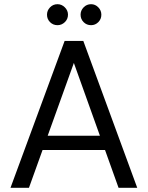

<svg xmlns="http://www.w3.org/2000/svg" viewBox="-20 -895 704 915"><path d="M30 0 288 -700H377L634 0H545L332 -595L118 0ZM148 -180 172 -248H489L513 -180ZM254 -775Q233 -775 218.5 -789.5Q204 -804 204 -825Q204 -845 218.5 -860Q233 -875 254 -875Q274 -875 289 -860Q304 -845 304 -825Q304 -804 289 -789.5Q274 -775 254 -775ZM414 -775Q393 -775 378.5 -789.5Q364 -804 364 -825Q364 -845 378.5 -860Q393 -875 414 -875Q434 -875 448.5 -860Q463 -845 463 -825Q463 -804 448.5 -789.5Q434 -775 414 -775Z"/></svg>

Font: DM Sans 16pt
Style: Regular
Weight: 400
Version: Version 4.004;gftools[0.9.30]